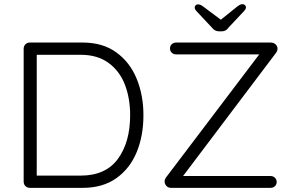

<svg xmlns="http://www.w3.org/2000/svg" viewBox="-20 -905 1403 925"><path d="M671 -350Q671 -251 638.5 -172Q606 -93 540.5 -46.5Q475 0 379 0H124Q111 0 102.5 -8.5Q94 -17 94 -30V-670Q94 -683 102.5 -691.5Q111 -700 124 -700H379Q475 -700 540.5 -652.5Q606 -605 638.5 -525.5Q671 -446 671 -350ZM607 -350Q607 -431 582 -496.5Q557 -562 503.5 -601.5Q450 -641 369 -641H157V-59H369Q489 -59 548 -139.5Q607 -220 607 -350ZM1313 -29Q1313 -16 1304.5 -8Q1296 0 1283 0H804Q790 0 781.5 -9.5Q773 -19 773 -31Q773 -40 779 -49L1229 -643H829Q816 -643 807.5 -651Q799 -659 799 -672Q799 -684 807.5 -692Q816 -700 829 -700H1284Q1299 -700 1308 -691Q1317 -682 1317 -670Q1317 -661 1311 -652L862 -57H1283Q1296 -57 1304.5 -48.5Q1313 -40 1313 -29ZM1165 -870Q1165 -862 1157 -853L1080 -771Q1069 -754 1047 -754H1036Q1015 -754 1002 -771L926 -852Q918 -861 918 -869Q918 -875 922.5 -879.5Q927 -884 934 -884Q946 -884 961 -872L1044 -810L1121 -872Q1137 -885 1148 -885Q1155 -885 1160 -880.5Q1165 -876 1165 -870Z"/></svg>

Font: Quicksand
Style: Regular
Weight: 400
Designer: Andrew Paglinawan
Foundry: Andrew Paglinawan
Version: Version 3.000